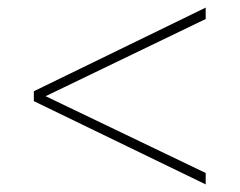

<svg xmlns="http://www.w3.org/2000/svg" viewBox="-20 -573 632 505"><path d="M69 -307V-333L521 -553V-523L100 -320L521 -118V-88Z"/></svg>

Font: Noto Sans Bengali UI Thin
Style: Regular
Weight: 100
Designer: Jelle Bosma - Monotype Design Team
Foundry: Monotype Imaging Inc.
Version: Version 2.003; ttfautohint (v1.8.4.7-5d5b)